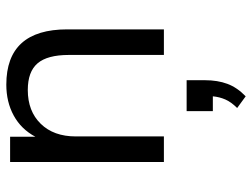

<svg xmlns="http://www.w3.org/2000/svg" viewBox="-115 -424 798 608"><g transform="rotate(-90 284.0 -120.0)"><path d="M495 -306V0H414V-301Q414 -369 387.5 -400Q361 -431 303 -431Q236 -431 196 -390Q156 -349 156 -279V0H75V-487H155V-407Q179 -452 222 -475.5Q265 -499 320 -499Q495 -499 495 -306ZM334 72V130Q334 170 322.5 201Q311 232 283 259L246 232Q265 213 273 194.5Q281 176 283 155H236V72Z"/></g></svg>

Font: wassup Sans
Style: Regular
Weight: 400
Version: Version 2.001